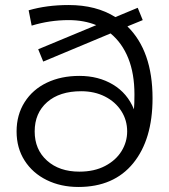

<svg xmlns="http://www.w3.org/2000/svg" viewBox="-20 -738 673 764"><path d="M587 -347Q587 -183 510 -88.5Q433 6 292 6Q222 6 166 -21.5Q110 -49 78 -99Q46 -149 46 -215Q46 -281 78 -331.5Q110 -382 166.5 -409Q223 -436 296 -436Q372 -436 429.5 -401.5Q487 -367 513 -303Q515 -324 515 -362Q515 -445 490.5 -506Q466 -567 420 -605L152 -493L132 -542L363 -638Q314 -658 253 -658Q178 -658 106 -636L94 -697Q166 -718 253 -718Q363 -718 439 -670L528 -707L548 -658L487 -633Q587 -535 587 -347ZM486 -215Q486 -260 462.5 -296.5Q439 -333 397.5 -354Q356 -375 303 -375Q217 -375 167.5 -331.5Q118 -288 118 -215Q118 -143 167 -99Q216 -55 296 -55Q355 -55 398 -77.5Q441 -100 463.5 -136.5Q486 -173 486 -215Z"/></svg>

Font: Idrija
Style: Regular
Weight: 400
Designer: Julieta Ulanovsky
Foundry: Julieta Ulanovsky
Version: Version 7.200